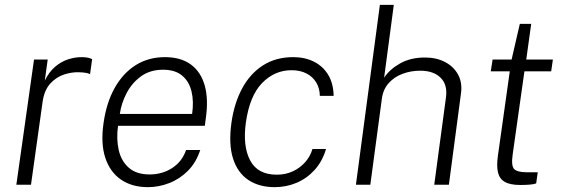

<svg xmlns="http://www.w3.org/2000/svg" viewBox="-20 -763 2321 793"><path d="M47.5 0 120.5 -517H177L165 -430Q182.5 -466 207.5 -487.2Q232.5 -508.5 261 -517.8Q289.5 -527 316.5 -527Q329.5 -527 341.5 -525Q353.5 -523 360.5 -518.5L352 -457Q344 -461 330.2 -462.8Q316.5 -464.5 307.5 -464.5Q278 -466 245.2 -455.5Q212.5 -445 187.8 -418Q163 -391 156 -343L108 0Z M591 10Q525.5 10 480 -21Q434.5 -52 415 -111Q395.5 -170 407.5 -253.5Q419 -337.5 453.2 -399Q487.5 -460.5 540.2 -493.8Q593 -527 661.5 -527Q726.5 -527 768 -496.8Q809.5 -466.5 825.5 -410Q841.5 -353.5 830 -274.5L826 -243.5H467.5Q460 -189.5 470.2 -143.8Q480.5 -98 512 -70.2Q543.5 -42.5 598 -42.5Q650.5 -42.5 691.5 -69.2Q732.5 -96 748.5 -143.5H807Q790.5 -92.5 756.8 -58.2Q723 -24 679.5 -7Q636 10 591 10ZM475 -292.5H773.5Q781 -344 771 -385.5Q761 -427 732 -451Q703 -475 653.5 -475Q600 -475 562.5 -447.8Q525 -420.5 503 -378.5Q481 -336.5 475 -292.5Z M1114.5 10Q1050.5 10 1006 -19.5Q961.5 -49 942.5 -108.2Q923.5 -167.5 936 -257Q947.5 -337.5 980.5 -398.5Q1013.5 -459.5 1066.5 -493.2Q1119.5 -527 1191 -527Q1239 -527 1276.2 -508.5Q1313.5 -490 1335.2 -454.5Q1357 -419 1358 -367H1301Q1300.5 -398.5 1286.2 -422.2Q1272 -446 1246 -459.5Q1220 -473 1184 -473Q1114 -473 1062.5 -420Q1011 -367 995.5 -257Q982 -160 1013 -100.8Q1044 -41.5 1123 -41.5Q1159 -41.5 1189 -55.2Q1219 -69 1240.2 -93Q1261.5 -117 1270.5 -147.5H1326.5Q1311.5 -96.5 1279.5 -61.2Q1247.5 -26 1205 -8Q1162.5 10 1114.5 10Z M1450 0 1549 -743H1606.5L1566.5 -442Q1589.5 -477 1632.8 -501.2Q1676 -525.5 1735 -525.5Q1782.5 -525.5 1818.2 -506.8Q1854 -488 1872 -454.8Q1890 -421.5 1884 -377.5L1834 0H1773.5L1822 -361Q1829 -413 1799.8 -442Q1770.5 -471 1715.5 -471Q1677 -471 1642.8 -458.2Q1608.5 -445.5 1585.2 -419.5Q1562 -393.5 1557 -354L1509.5 0Z M2129 1Q2086.5 1 2064.5 -12Q2042.5 -25 2036.5 -51.8Q2030.5 -78.5 2036.5 -120L2085.5 -468.5H2007L2014.5 -517H2093L2127 -664.5H2174L2153.5 -517H2263.5L2256.5 -468.5H2146L2097.5 -125.5Q2090.5 -77 2104.2 -64.2Q2118 -51.5 2155 -51.5H2201L2194.5 -5.5Q2185.5 -2 2168.2 -0.5Q2151 1 2129 1Z"/></svg>

Font: Public Sans Thin ExtraLight
Style: Italic
Weight: 250
Italic angle: -8°
Version: Version 2.001